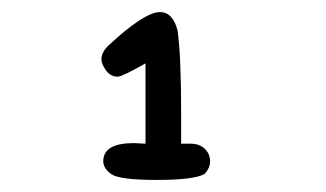

<svg xmlns="http://www.w3.org/2000/svg" viewBox="-20 -758 540 318"><path d="M240 -460Q178 -460 164.5 -469.5Q151 -479 151 -491Q151 -521 202 -521L221 -520V-653Q182 -631 175 -631Q163 -631 155.5 -641.5Q148 -652 148 -660Q148 -671 159 -682Q219 -738 245 -738Q266 -738 274 -708Q280 -667 280 -571V-520H296Q316 -520 325 -504Q328 -497 328 -491Q328 -480 319 -470Q302 -460 240 -460Z"/></svg>

Font: Xiaolai SC
Style: Regular
Weight: 400
Designer: Nozomi Seto 瀬戸のぞみ
Version: Version 3.11;December 4, 2020;FontCreator 13.0.0.2613 64-bit